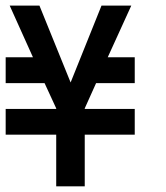

<svg xmlns="http://www.w3.org/2000/svg" viewBox="-20 -657 586 677"><path d="M178.2 -272.9V-274.9L137.2 -363.8H0V-455.1H96.2L14.2 -637.2H119.1L229 -366.2L337.9 -637.2H442.9L359.9 -455.1H455.1V-363.8H318.8L278.8 -274.9V-272.9H455.1V-182.1H278.8V0H178.2V-182.1H0V-272.9Z"/></svg>

Font: Anonymous Pro
Style: Bold
Weight: 700
Monospace: yes
Designer: Mark Simonson
Version: Version 1.003